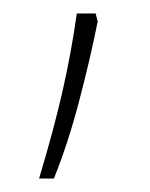

<svg xmlns="http://www.w3.org/2000/svg" viewBox="-20 -136 223 285"><path d="M122 -116 125 -104Q114 -49 97.5 14Q81 77 60 129H38Q60 56 73 -1.5Q86 -59 94 -116Z"/></svg>

Font: Noto Sans Khmer ExtraCondensed Thin
Style: Regular
Weight: 250
Width: 2
Designer: Danh Hong and the Monotype Design Team
Foundry: Monotype Imaging Inc.
Version: Version 2.004